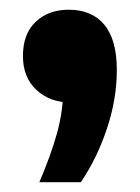

<svg xmlns="http://www.w3.org/2000/svg" viewBox="-20 -200 285 391"><path d="M60.1 171.1Q83.1 117.5 95.9 72Q108.7 26.4 108.7 -20L140.9 8.5H122.3Q81.4 8.5 54.1 -17Q26.7 -42.5 26.7 -86Q26.7 -131.1 52.7 -155.6Q78.7 -180.2 119.9 -180.2Q167.4 -180.2 192.6 -149.5Q217.9 -118.9 217.9 -57.4Q217.9 2.1 197.6 62.5Q177.3 122.9 144.6 171.1Z"/></svg>

Font: Encode Sans Condensed Thin
Style: Regular
Weight: 100
Width: 3
Designer: Multiple Designers
Foundry: Impallari Type
Version: Version 3.002